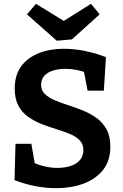

<svg xmlns="http://www.w3.org/2000/svg" viewBox="-20 -971 641 1004"><path d="M195 -527Q195 -498 215 -479Q235 -460 267 -446.5Q299 -433 338 -420.5Q377 -408 415 -392.5Q453 -377 485.5 -353.5Q518 -330 537.5 -294Q557 -258 557 -204Q557 -130 518.5 -82Q480 -34 416 -10.5Q352 13 274 13Q221 13 165.5 2.5Q110 -8 56 -29L61 -219H144L165 -98L152 -122Q182 -108 215.5 -100.5Q249 -93 281 -93Q318 -93 349 -103Q380 -113 398 -134Q416 -155 416 -186Q416 -217 397 -237Q378 -257 345.5 -270.5Q313 -284 275 -295.5Q237 -307 198.5 -322Q160 -337 127.5 -360Q95 -383 76 -418.5Q57 -454 57 -508Q57 -579 91 -624.5Q125 -670 183 -693Q241 -716 314 -716Q366 -716 422 -705Q478 -694 534 -672L523 -497H438L417 -606L433 -590Q408 -600 379.5 -605.5Q351 -611 322 -611Q288 -611 259 -602.5Q230 -594 212.5 -575.5Q195 -557 195 -527ZM456 -951 501 -896 356 -765 277 -758 121 -896 168 -951 363 -831 266 -832Z"/></svg>

Font: Bitter Thin
Style: Bold
Weight: 700
Version: Version 3.021